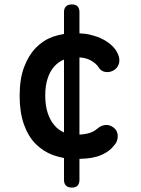

<svg xmlns="http://www.w3.org/2000/svg" viewBox="-20 -710 640 870"><path d="M270 -655Q270 -672 279 -681Q288 -690 305.5 -690Q323 -690 331.5 -681Q340 -672 340 -655V-559Q368 -558 391 -552Q424 -544 448 -531Q472 -518 488.5 -502Q505 -486 513 -468Q525 -443 519 -422Q513 -401 493 -390Q475 -381 457 -384Q439 -387 429 -402Q416 -423 390 -437Q369 -448 340 -450V-100Q359 -101 377 -105Q403 -111 421 -127Q436 -141 456.5 -143.5Q477 -146 496 -131Q504 -125 508.5 -115.5Q513 -106 513.5 -95.5Q514 -85 510.5 -73.5Q507 -62 497 -51Q481 -31 461 -19Q441 -7 419 -0.5Q397 6 373 8Q357 9 340 10V105Q340 122 331.5 131Q323 140 305.5 140Q288 140 279 131Q270 122 270 105V6Q244 1 221 -7Q175 -24 141 -58.5Q107 -93 88 -147.5Q69 -202 69 -276Q69 -352 89 -405.5Q109 -459 142.5 -493.5Q176 -528 221 -544Q245 -552 270 -556ZM270 -440Q245 -430 226 -409Q207 -388 196 -355Q185 -322 185 -277Q185 -232 196 -198.5Q207 -165 226 -143Q244 -121 270 -110Z"/></svg>

Font: Maple Mono SemiBold
Style: Regular
Weight: 600
Monospace: yes
Designer: subframe7536
Version: Version 7.000